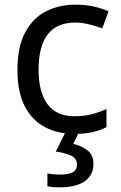

<svg xmlns="http://www.w3.org/2000/svg" viewBox="-20 -566 520 826"><path d="M300 10Q229 10 173.5 -19Q118 -48 86.5 -109Q55 -170 55 -265Q55 -364 88 -426Q121 -488 177.5 -517Q234 -546 306 -546Q347 -546 385 -537.5Q423 -529 447 -517L420 -444Q396 -453 364 -461Q332 -469 304 -469Q146 -469 146 -266Q146 -169 184.5 -117.5Q223 -66 299 -66Q343 -66 376.5 -75Q410 -84 438 -97V-19Q411 -5 378.5 2.5Q346 10 300 10ZM382 139Q382 187 345 213.5Q308 240 234 240Q202 240 184 235V180Q193 182 208 183.5Q223 185 237 185Q273 185 292 175.5Q311 166 311 141Q311 115 284.5 103Q258 91 220 86L263 0H321L295 53Q331 61 356.5 81Q382 101 382 139Z"/></svg>

Font: Noto Sans Old Italic
Style: Regular
Weight: 400
Designer: Monotype Design Team
Foundry: Monotype Imaging Inc.
Version: Version 2.003; ttfautohint (v1.8.4.7-5d5b)